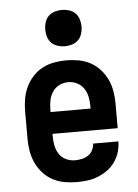

<svg xmlns="http://www.w3.org/2000/svg" viewBox="-54 -792 607 842"><g transform="rotate(-5 250.0 -371.0)"><path d="M250 8Q222 8 195 3Q168 -2 144 -15Q120 -28 101.5 -48.5Q83 -69 71.5 -94Q60 -119 55.5 -146Q51 -173 51 -200V-320Q51 -347 55.5 -374.5Q60 -402 71.5 -426.5Q83 -451 101.5 -471.5Q120 -492 144 -505Q168 -518 195.5 -523Q223 -528 250 -528Q277 -528 304.5 -523Q332 -518 356 -505Q380 -492 398.5 -471.5Q417 -451 428.5 -426.5Q440 -402 444.5 -374.5Q449 -347 449 -320V-212H162V-200Q162 -180 166 -160Q170 -140 181 -123Q192 -106 211 -97Q230 -88 250 -88Q265 -88 280 -91Q295 -94 308 -102.5Q321 -111 328 -125Q335 -139 336 -154H447Q447 -130 440 -107Q433 -84 419 -64Q405 -44 385.5 -30Q366 -16 343.5 -7Q321 2 297.5 5Q274 8 250 8ZM162 -308H338V-320Q338 -340 334 -360Q330 -380 318.5 -397Q307 -414 288.5 -423Q270 -432 250 -432Q230 -432 211.5 -423Q193 -414 181.5 -397Q170 -380 166 -360Q162 -340 162 -320ZM250 -590Q234 -590 218 -595Q202 -600 191 -611Q180 -622 175 -638Q170 -654 170 -670Q170 -686 175 -702Q180 -718 191 -729Q202 -740 218 -745Q234 -750 250 -750Q266 -750 282 -745Q298 -740 309 -729Q320 -718 325 -702Q330 -686 330 -670Q330 -654 325 -638Q320 -622 309 -611Q298 -600 282 -595Q266 -590 250 -590Z"/></g></svg>

Font: Iosevka Custom
Style: Bold
Weight: 700
Monospace: yes
Designer: Belleve Invis
Foundry: Belleve Invis
Version: Version 30.3.3; ttfautohint (v1.8.3)